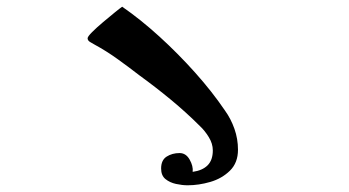

<svg xmlns="http://www.w3.org/2000/svg" viewBox="-20 -660 1040 572"><path d="M689 -214Q689 -175 665 -151.5Q641 -128 606.5 -118Q572 -108 539 -108Q523 -108 504.5 -112Q486 -116 473 -126.5Q460 -137 460 -158Q460 -183 476.5 -193.5Q493 -204 515 -204Q534 -204 545 -184.5Q556 -165 554 -148Q583 -152 598.5 -167.5Q614 -183 614 -212Q614 -232 602 -251.5Q590 -271 576 -284Q535 -325 489 -363Q443 -401 396 -435Q365 -459 331 -483.5Q297 -508 262 -527Q257 -530 249 -534.5Q241 -539 241 -546Q241 -551 254.5 -564.5Q268 -578 287 -594Q306 -610 322 -623Q338 -636 344 -640Q399 -602 455 -551Q511 -500 561.5 -443.5Q612 -387 650 -331Q668 -306 678.5 -276Q689 -246 689 -214Z"/></svg>

Font: Kaisei Decol
Style: Bold
Weight: 700
Designer: Font-Kai, 金井和夫
Foundry: KAZUO KANAI
Version: Version 5.003